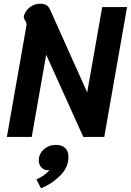

<svg xmlns="http://www.w3.org/2000/svg" viewBox="-20 -738 705 1035"><path d="M122 -597Q123 -600 123 -605Q123 -616 115.5 -627.5Q108 -639 108 -646Q108 -654 113 -664Q125 -690 148 -704Q171 -718 197 -718Q236 -718 249 -688L450 -240L531 -700H665L542 0H429L229 -443L151 0H17ZM176 229Q221 210 247 179Q221 182 205 166.5Q189 151 189 127Q189 92 216 67.5Q243 43 281 43Q314 43 331.5 60Q349 77 349 108Q349 164 304.5 208.5Q260 253 201 277Z"/></svg>

Font: Niramit
Style: Bold Italic
Weight: 700
Italic angle: -10°
Designer: Katatrad Aksorn Co.,Ltd.
Foundry: Cadson Demak Co.,Ltd.
Version: Version 1.001; ttfautohint (v1.6)